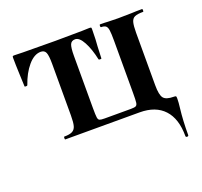

<svg xmlns="http://www.w3.org/2000/svg" viewBox="-100 -500 809 770"><g transform="rotate(-20 304.0 -115.0)"><path d="M428 0H111Q109 0 109 -6Q109 -12 111 -12Q134 -12 145.5 -18Q157 -24 161 -38.5Q165 -53 165 -83V-303Q165 -338 159.5 -351Q154 -364 138 -364Q110 -364 84 -333.5Q58 -303 42 -256Q41 -254 35.5 -254Q30 -254 30 -256L28 -305Q26 -353 26 -378Q26 -384 27 -385.5Q28 -387 34 -387Q55 -387 71 -386L209 -385L322 -386Q336 -387 354 -387Q361 -387 362 -385.5Q363 -384 363 -378Q363 -354 362 -335.5Q361 -317 360 -305L358 -256Q358 -254 352.5 -254Q347 -254 346 -256Q336 -303 319.5 -333.5Q303 -364 285 -364Q269 -364 263.5 -351Q258 -338 258 -303V-81Q258 -50 259.5 -40Q261 -30 266.5 -27.5Q272 -25 288 -25H400Q416 -25 421.5 -28Q427 -31 428.5 -41Q430 -51 430 -83V-305Q430 -336 428 -350Q426 -364 419.5 -369Q413 -374 400 -374Q397 -374 397 -380Q397 -386 400 -386Q421 -386 433 -385L476 -384L534 -385Q550 -386 579 -386Q581 -386 581 -380Q581 -374 579 -374Q555 -374 543.5 -369Q532 -364 528 -349.5Q524 -335 524 -305V-81Q524 -39 535 -25.5Q546 -12 578 -12Q586 -12 587.5 -10.5Q589 -9 589 0Q589 16 586 40Q580 90 580 152Q580 157 574 157Q568 157 568 152Q568 78 532 39Q496 0 428 0Z"/></g></svg>

Font: Cormorant Garamond
Style: Bold
Weight: 700
Designer: Christian Thalmann (Catharsis Fonts)
Foundry: Catharsis Fonts
Version: Version 4.000